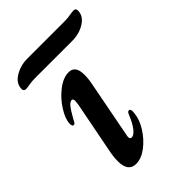

<svg xmlns="http://www.w3.org/2000/svg" viewBox="-175 -592 668 668"><g transform="rotate(-45 159.0 -258.0)"><path d="M52 -44Q52 -64 56 -84L94 -279Q96 -293 96 -297Q96 -308 89 -308Q81 -308 71.5 -296.5Q62 -285 47 -258Q46 -256 42 -248.5Q38 -241 33 -241Q26 -241 26 -254Q26 -276 45.5 -307.5Q65 -339 94 -361.5Q123 -384 150 -384Q183 -384 183 -339Q183 -317 178 -294L138 -86Q137 -83 137 -77Q137 -68 145 -68Q156 -68 169 -84.5Q182 -101 194 -131Q196 -136 198.5 -139Q201 -142 204 -142Q214 -142 211 -122Q209 -94 190 -63.5Q171 -33 144 -12.5Q117 8 91 8Q52 8 52 -44ZM-7 -458Q-7 -485 20.5 -502Q48 -519 82 -519H266Q280 -519 294 -521.5Q308 -524 313 -524Q325 -524 325 -513Q325 -486 298 -469Q271 -452 236 -452H52Q38 -452 24 -449.5Q10 -447 5 -447Q-7 -447 -7 -458Z"/></g></svg>

Font: Charm
Style: Bold
Weight: 700
Designer: Katatrad Aksorn Co.,Ltd.
Foundry: Cadson Demak Co.,Ltd.
Version: Version 1.001